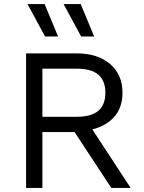

<svg xmlns="http://www.w3.org/2000/svg" viewBox="-20 -922 705 942"><path d="M358 -660Q459 -660 520 -608Q581 -556 581 -467Q581 -378 519.5 -328.5Q458 -279 357 -279L350 -274H188V0H108V-660ZM357 -349Q428 -349 462.5 -378.5Q497 -408 497 -467Q497 -526 462.5 -555.5Q428 -585 357 -585H188V-349ZM403 -333 621 0H526L336 -289ZM199 -902 265 -743H201L115 -902ZM376 -902 442 -743H378L292 -902Z"/></svg>

Font: Work Sans
Style: Regular
Weight: 400
Designer: Wei Huang
Foundry: Wei Huang
Version: Version 2.006; ttfautohint (v1.8.1.43-b0c9)